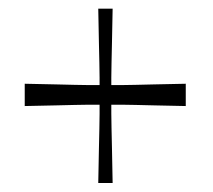

<svg xmlns="http://www.w3.org/2000/svg" viewBox="-20 -479 482 434"><path d="M35.9 -289.7Q81.5 -288.7 107.3 -288.2Q133.1 -287.7 148.9 -287.2Q164.7 -286.7 179.9 -286.7Q195 -286.7 217.4 -286.7Q240.7 -286.7 255.5 -286.7Q270.2 -286.7 286 -287.2Q301.7 -287.7 328 -288.2Q354.3 -288.7 399.9 -289.7V-239.3Q354.3 -240.3 328.4 -240.8Q302.5 -241.3 286.8 -241.8Q271.1 -242.3 256.3 -242.3Q241.6 -242.3 218.3 -242.3Q194.7 -242.3 179.9 -242.3Q165 -242.3 148.8 -241.8Q132.6 -241.3 106.9 -240.8Q81.2 -240.3 35.9 -239.3ZM202.1 -65.4Q203.1 -114.4 203.6 -142.4Q204.1 -170.4 204.6 -187.9Q205.1 -205.4 205.1 -221.4Q205.1 -237.4 205.1 -262.4Q205.1 -287.4 205.1 -303.4Q205.1 -319.4 204.6 -336.9Q204.1 -354.4 203.6 -382.4Q203.1 -410.4 202.1 -459.4H234.6Q233.6 -410.4 233.1 -382.4Q232.6 -354.4 232.1 -336.9Q231.6 -319.4 231.6 -303.4Q231.6 -287.4 231.6 -263.4Q231.6 -238.4 231.6 -222.4Q231.6 -206.4 232.1 -188.9Q232.6 -171.4 233.1 -143.4Q233.6 -115.4 234.6 -65.4Z"/></svg>

Font: Ojuju ExtraLight
Style: Regular
Weight: 200
Designer: Chisaokwu Joboson, Mirko Velimirovic
Foundry: Udi Foundry
Version: Version 1.000